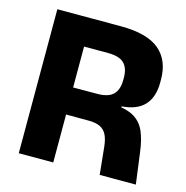

<svg xmlns="http://www.w3.org/2000/svg" viewBox="-97 -731 799 823"><g transform="rotate(15 302.5 -319.5)"><path d="M416.9 0 404.7 -120.4Q401.6 -152.5 391.9 -172.7Q382.3 -192.9 362.9 -202.7Q343.6 -212.5 311 -212.5L166.5 -213V-332.4L317 -332.9Q366 -332.9 387.6 -354.6Q409.2 -376.2 409.2 -419V-429.1Q409.2 -471.6 387.8 -492.8Q366.4 -514 316.4 -514H165.5V-639H339.1Q456.7 -639 510.9 -593.5Q565 -548 565 -462.3V-449.5Q565 -384.8 532.1 -348.9Q499.1 -313 431.7 -308.2V-286.2L399.4 -307.3Q457.7 -303.3 489.7 -283.5Q521.7 -263.6 536.9 -227.8Q552.1 -191.9 558.9 -138.8L577.3 0ZM57.8 0V-639H209.9V-289.6L210.8 -231.5V0Z"/></g></svg>

Font: Anek Gujarati Medium
Style: Regular
Weight: 500
Designer: Mrunmayee Ghaisas (Gujarati), Yesha Goshar (Latin)
Foundry: Ek Type
Version: Version 1.003